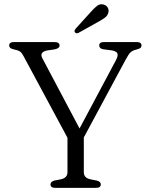

<svg xmlns="http://www.w3.org/2000/svg" viewBox="-20 -902 720 922"><path d="M464 -16.5Q464 0 442 0H244.5Q222.5 0 222.5 -16.5Q222.5 -30 241.5 -35L272.5 -41Q304 -48 304 -75V-240.5L93 -632.5Q85.5 -646.5 79.2 -652.2Q73 -658 61.5 -661L46 -665Q33 -668 28.5 -672.8Q24 -677.5 24 -683.5Q24 -700 47 -700H241Q266 -700 266 -683.5Q266 -669 240 -664.5L208 -660Q168 -652.5 183 -623L362 -285L537 -613.5Q548 -634.5 543.8 -645.2Q539.5 -656 517 -660L475.5 -665.5Q456.5 -669 456.5 -683.5Q456.5 -700 479 -700H637Q659.5 -700 659.5 -683.5Q659.5 -677.5 655.5 -673Q651.5 -668.5 638 -665L631.5 -663Q615.5 -659 606.2 -650Q597 -641 581.5 -612L382.5 -242V-75Q382.5 -47.5 414 -41L444.5 -35Q464 -30 464 -16.5ZM415.5 -844Q432.5 -863.5 446.5 -874.2Q460.5 -885 478 -880Q492 -876 498 -864.2Q504 -852.5 500 -840.5Q496.5 -827 484.5 -817.8Q472.5 -808.5 455 -799L357.5 -744.5Q346.5 -739 340 -746.5Q336.5 -750.5 338.2 -755.2Q340 -760 343.5 -764.5Z"/></svg>

Font: Fraunces 9pt Soft Light
Style: Regular
Weight: 300
Version: Version 1.000;[0bf87f6ff]